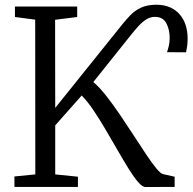

<svg xmlns="http://www.w3.org/2000/svg" viewBox="-20 -770 794 791"><path d="M39.5 0V-43L125.5 -51.5L125 -689L41.5 -700V-743H298V-700L207 -688.5L207.5 -325.5L485 -671Q499.5 -689 517.2 -707.5Q535 -726 560.5 -738.2Q586 -750.5 624.5 -750.5Q656 -750.5 680 -740Q704 -729.5 720.2 -710.8Q736.5 -692 744.8 -666.5Q753 -641 753 -611Q753 -593 751 -579.5Q749 -566 746.5 -554.5L668 -555Q672 -566 675.5 -581.2Q679 -596.5 679 -613Q679 -649 665 -674.8Q651 -700.5 618.5 -700.5Q599 -700.5 582.2 -689.8Q565.5 -679 550.5 -662.5Q535.5 -646 521.5 -628.5L364.5 -432Q390 -410.5 418 -374.8Q446 -339 474.8 -296.5Q503.5 -254 531 -211.8Q558.5 -169.5 582.2 -133.8Q606 -98 624.2 -76Q642.5 -54 652.5 -52.5L699.5 -42V0L579.5 0.5Q566.5 0.5 548.5 -20.5Q530.5 -41.5 509 -76.2Q487.5 -111 463.5 -152.8Q439.5 -194.5 414.5 -237Q389.5 -279.5 364.8 -316.2Q340 -353 316.5 -376.5L207.5 -253.5V-51.5L301 -42V0Z"/></svg>

Font: Merriweather Light
Style: Regular
Weight: 300
Version: Version 2.100